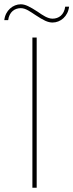

<svg xmlns="http://www.w3.org/2000/svg" viewBox="-41 -875 342 895"><path d="M135 -820C98 -844 77 -855 56 -855C19 -855 -16 -826 -21 -781H-3C2 -819 27 -837 56 -837C79 -837 101 -820 124 -805C162 -780 182 -770 204 -770C241 -770 276 -799 281 -844H263C258 -806 233 -788 204 -788C181 -788 158 -804 135 -820ZM110 0H130V-700H110Z"/></svg>

Font: Fixel Display Thin
Style: Regular
Weight: 100
Designer: AlfaBravo + MacPaw
Foundry: Kyrylo Tkachov, Marchela Mozhyna, Serhii Makarenko, Maria Weinstein, Zakhar Kryvoshyya
Version: Version 1.211